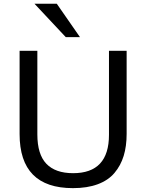

<svg xmlns="http://www.w3.org/2000/svg" viewBox="-20 -978 770 1009"><path d="M325.7 -782.7 161.1 -958.5H278.3L400.4 -782.7ZM363.3 10.7Q83 10.7 83 -273.4V-710.9H176.3V-271.5Q176.3 -167 223.6 -117.4Q271 -67.9 364.3 -67.9Q552.7 -67.9 552.7 -269.5V-710.9H645.5V-274.4Q645.5 -209.5 629.9 -158.7Q614.3 -107.9 581.5 -69.1Q548.8 -30.3 493.7 -9.8Q438.5 10.7 363.3 10.7Z"/></svg>

Font: Muli
Style: Regular
Weight: 400
Designer: Vernon Adams
Foundry: newtypography
Version: Version 2; ttfautohint (v1.00rc1.6-4cba) -l 8 -r 50 -G 200 -